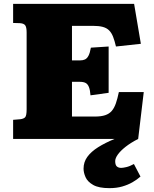

<svg xmlns="http://www.w3.org/2000/svg" viewBox="-20 -720 799 995"><path d="M547 255Q492 255 463 238.5Q434 222 423.5 198.5Q413 175 413 154Q413 120 432.5 93Q452 66 488.5 43Q525 20 574 0H48V-99L84 -102Q102 -104 110 -112Q118 -120 118 -154V-552Q118 -579 110.5 -589Q103 -599 82 -600L48 -601V-700H675L710 -493L581 -479Q574 -509 566 -529.5Q558 -550 545.5 -562.5Q533 -575 513 -580.5Q493 -586 463 -586H353V-407H395Q410 -407 420.5 -412Q431 -417 438.5 -431Q446 -445 451 -473L543 -479V-239L449 -226Q447 -253 441 -268.5Q435 -284 424 -290Q413 -296 393 -296H353V-116H472Q504 -116 525 -123Q546 -130 559 -145Q572 -160 580.5 -184.5Q589 -209 596 -243H725L696 0Q657 20 630.5 41Q604 62 590.5 81Q577 100 577 115Q577 135 585.5 142.5Q594 150 608 150Q617 150 634.5 146Q652 142 674 130L708 195Q690 211 666.5 224.5Q643 238 613.5 246.5Q584 255 547 255Z"/></svg>

Font: Literata Variable Black
Style: Regular
Weight: 900
Designer: Latin by Veronika Burian and Jose Scaglione. Greek by Irene Vlachou. Cyrillic by Vera Evstafieva.
Foundry: TypeTogether
Version: Version 3.021